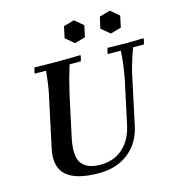

<svg xmlns="http://www.w3.org/2000/svg" viewBox="-131 -1029 1076 1158"><g transform="rotate(-15 407.0 -450.0)"><path d="M345 15Q202 15 142.5 -38.5Q83 -92 106 -201L168 -490Q178 -533 184 -572.5Q190 -612 195 -665H125Q125 -673 127.5 -684Q130 -695 133 -702Q167 -701 204.5 -700.5Q242 -700 276 -700Q311 -700 348 -700.5Q385 -701 420 -702Q420 -695 417.5 -684Q415 -673 412 -665H342Q328 -620 317 -579Q306 -538 295 -490L240 -235Q217 -126 249 -79Q281 -32 366 -32Q452 -32 507.5 -82.5Q563 -133 582 -220L640 -490Q645 -518 649 -543Q653 -568 656.5 -597Q660 -626 662 -665H581Q581 -673 583.5 -684Q586 -695 589 -702Q626 -701 658 -700.5Q690 -700 709 -700Q726 -700 752.5 -700.5Q779 -701 814 -702Q814 -695 811.5 -684Q809 -673 806 -665H739Q725 -628 716 -599.5Q707 -571 700 -546Q693 -521 687 -490L626 -205Q604 -102 530 -43.5Q456 15 345 15ZM436 -915 489 -870 474 -799 407 -780 354 -825 369 -896ZM660 -915 713 -870 698 -799 631 -780 577 -825 593 -896Z"/></g></svg>

Font: Poltawski Nowy Medium
Style: Italic
Weight: 500
Italic angle: -12°
Version: Version 1.001;gftools[0.9.25]